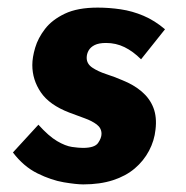

<svg xmlns="http://www.w3.org/2000/svg" viewBox="-20 -476 488 505"><path d="M199 9Q181 9 148 3.5Q115 -2 78.5 -20Q42 -38 14 -75L81 -148Q108 -118 130 -105Q152 -92 169.5 -89.5Q187 -87 198 -87Q229 -87 238 -100Q247 -113 247 -124Q247 -139 234.5 -148.5Q222 -158 202.5 -165Q183 -172 162 -180Q110 -200 87.5 -233Q65 -266 65 -305Q65 -325 72.5 -350.5Q80 -376 98.5 -400Q117 -424 150.5 -440Q184 -456 237 -456Q267 -456 297.5 -451.5Q328 -447 357.5 -434.5Q387 -422 414 -399L351 -320Q330 -341 307.5 -352Q285 -363 259 -363Q240 -363 229 -357.5Q218 -352 213 -343Q208 -334 208 -324Q208 -308 223 -298Q238 -288 259.5 -281Q281 -274 302 -265Q332 -253 353 -235Q374 -217 383.5 -192.5Q393 -168 389 -135Q386 -106 372 -79.5Q358 -53 334.5 -33Q311 -13 277 -2Q243 9 199 9Z"/></svg>

Font: Josefin Sans Thin
Style: Bold Italic
Weight: 700
Italic angle: -7°
Version: Version 2.000